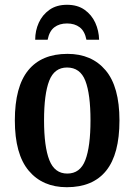

<svg xmlns="http://www.w3.org/2000/svg" viewBox="-20 -772 562 802"><path d="M259 10Q158 10 100 -59Q42 -128 42 -269Q42 -410 98 -478.5Q154 -547 262 -547Q363 -547 421 -478.5Q479 -410 479 -269Q479 -128 423.5 -59Q368 10 259 10ZM261 -47Q315 -47 336.5 -103.5Q358 -160 358 -269Q358 -379 336.5 -434.5Q315 -490 260 -490Q207 -490 185.5 -434.5Q164 -379 164 -269Q164 -160 186 -103.5Q208 -47 261 -47ZM127 -606Q127 -644 142 -677Q157 -710 186.5 -731Q216 -752 260 -752Q304 -752 333.5 -731Q363 -710 378 -677Q393 -644 394 -606H341Q334 -642 313 -658Q292 -674 260 -674Q228 -674 207 -658Q186 -642 179 -606Z"/></svg>

Font: Noto Serif Condensed SemiBold
Style: Regular
Weight: 600
Width: 3
Designer: Monotype Design Team
Foundry: Monotype Imaging Inc.
Version: Version 2.013